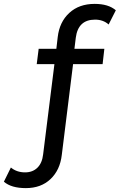

<svg xmlns="http://www.w3.org/2000/svg" viewBox="-112 -768 616 988"><path d="M377 -667Q290 -667 278 -574L271 -517H425L416 -438H264L206 29Q197 107 148 153.5Q99 200 21 200Q-54 200 -92 167L-56 94Q-26 119 17 119Q56 119 80.5 95Q105 71 110 26L168 -438H77L87 -517H178L185 -577Q194 -655 244.5 -701.5Q295 -748 375 -748Q446 -748 484 -715L447 -642Q419 -667 377 -667Z"/></svg>

Font: false
Style: Regular
Weight: 500
Designer: Julieta Ulanovsky
Foundry: Julieta Ulanovsky
Version: Version 7.222;hotconv 1.0.109;makeotfexe 2.5.65596